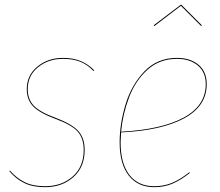

<svg xmlns="http://www.w3.org/2000/svg" viewBox="-20 -767 912 796"><path d="M371 -475 367 -473Q343 -499 313 -511Q283 -523 241 -523Q181 -523 138 -488.5Q95 -454 95 -397Q95 -355 120.5 -328.5Q146 -302 212 -278Q278 -253 304.5 -224Q331 -195 331 -145Q331 -74 284 -32.5Q237 9 167 9Q116 9 81 -8Q46 -25 19 -57L21 -60Q48 -29 82 -12Q116 5 167 5Q235 5 281 -35Q327 -75 327 -145Q327 -194 301.5 -222Q276 -250 210 -274Q143 -299 117 -326.5Q91 -354 91 -397Q91 -455 135 -491Q179 -527 241 -527Q283 -527 314.5 -514Q346 -501 371 -475Z M482 -218Q480 -188 480 -177Q480 -89 516.5 -42Q553 5 619 5Q660 5 693.5 -9Q727 -23 765 -53L767 -50Q729 -20 695 -5.5Q661 9 619 9Q552 9 514 -39Q476 -87 476 -177Q476 -253 500.5 -334Q525 -415 578.5 -471Q632 -527 714 -527Q769 -527 803 -498.5Q837 -470 837 -418Q837 -327 743.5 -276.5Q650 -226 482 -218ZM482 -221Q650 -230 741.5 -279.5Q833 -329 833 -418Q833 -468 800 -495.5Q767 -523 714 -523Q641 -523 591 -477.5Q541 -432 515 -363Q489 -294 482 -221ZM617 -662 729 -747H732L817 -662L814 -659L730 -743L620 -659Z"/></svg>

Font: Fira Sans Condensed Four
Style: Italic
Weight: 100
Width: 3
Italic angle: -8°
Designer: bBox Type GmbH & Carrois Corporate GbR & Edenspiekermann AG
Foundry: bBox Type GmbH & Carrois Corporate GbR & Edenspiekermann AG
Version: Version 4.301